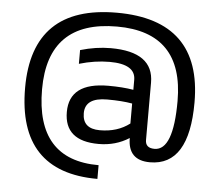

<svg xmlns="http://www.w3.org/2000/svg" viewBox="-58 -769 1167 1020"><g transform="rotate(5 525.0 -258.5)"><path d="M305.2 -154.8Q305.2 -312.5 513.2 -312.5Q589.8 -312.5 647 -302.7V-356Q647 -439.5 508.8 -439.5Q429.7 -439.5 346.7 -415V-488.3Q429.7 -512.7 508.8 -512.7Q737.3 -512.7 737.3 -348.6V-43Q737.3 0 786.1 0Q886.2 0 886.2 -263.7Q886.2 -629.9 531.7 -629.9Q163.6 -629.9 163.6 -263.7Q163.6 112.3 498 112.3V185.5Q73.2 185.5 73.2 -263.7Q73.2 -703.1 524.4 -703.1Q976.6 -703.1 976.6 -263.7Q976.6 73.2 768.1 73.2Q650.4 73.2 650.4 -45.9Q578.6 0 488.3 0Q305.2 0 305.2 -154.8ZM513.2 -239.3Q395.5 -239.3 395.5 -156.2Q395.5 -73.2 488.3 -73.2Q582 -73.2 647 -123V-229.5Q593.3 -239.3 513.2 -239.3Z"/></g></svg>

Font: Voltera
Style: Regular
Weight: 400
Designer: Bernd Montag
Version: Version 1.301